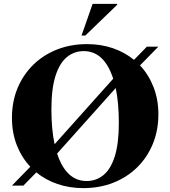

<svg xmlns="http://www.w3.org/2000/svg" viewBox="-20 -955 876 988"><path d="M428 -728Q499.5 -728 560.8 -707Q622 -686 669.5 -647L736 -715H795L700.5 -618.5Q745 -571 770 -507Q795 -443 795 -367Q795 -283.5 766.2 -214Q737.5 -144.5 685.5 -93.5Q633.5 -42.5 563 -14.8Q492.5 13 409 13Q337.5 13 276 -8Q214.5 -29 167 -68L100.5 0H41.5L136 -97Q91.5 -144 66.5 -208Q41.5 -272 41.5 -348.5Q41.5 -432 70.2 -501.2Q99 -570.5 151 -621.5Q203 -672.5 273.5 -700.2Q344 -728 428 -728ZM244.5 -392Q244.5 -289.5 261 -213L562.5 -550Q516.5 -692 411 -692Q362 -692 324.5 -661.5Q287 -631 265.8 -565Q244.5 -499 244.5 -392ZM426 -23.5Q474.5 -23.5 512 -53.8Q549.5 -84 570.5 -150Q591.5 -216 591.5 -323Q591.5 -425.5 575.5 -502L274 -165Q320 -23.5 426 -23.5ZM399.5 -772 456.5 -935H583V-930.5L419 -772Z"/></svg>

Font: Newsreader 72pt
Style: Bold
Weight: 700
Designer: Hugues Gentile
Foundry: Production Type
Version: Version 1.003; ttfautohint (v1.8.3)